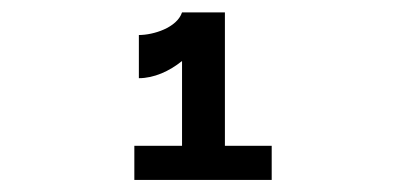

<svg xmlns="http://www.w3.org/2000/svg" viewBox="-20 -848 660 318"><path d="M210 -790V-718.5C235 -718.5 260.5 -730 281.5 -747V-606.5H202.5V-550H430V-606.5H352.5V-827.5H281.5C273 -802 234 -790 210 -790Z"/></svg>

Font: Monaspace Argon SemiBold
Style: Regular
Weight: 600
Designer: Riley Cran & the Lettermatic Team
Foundry: Lettermatic
Version: Version 1.000 (Monaspace Argon)